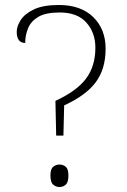

<svg xmlns="http://www.w3.org/2000/svg" viewBox="-20 -744 508 769"><path d="M205 -201 202 -340Q287 -379 324.5 -429Q362 -479 362 -553Q362 -613 326 -653.5Q290 -694 219 -694Q163 -694 133.5 -676.5Q104 -659 92.5 -631Q81 -603 81 -572Q47 -572 47 -617Q47 -638 62.5 -663Q78 -688 115 -706Q152 -724 216 -724Q304 -724 353.5 -675.5Q403 -627 403 -549Q403 -467 363 -414Q323 -361 237 -322L234 -201ZM218 5Q204 5 193 -4.5Q182 -14 182 -41Q182 -67 193 -76Q204 -85 218 -85Q233 -85 243.5 -76Q254 -67 254 -41Q254 -14 243.5 -4.5Q233 5 218 5Z"/></svg>

Font: Noto Serif Tamil ExtraLight
Style: Regular
Weight: 200
Designer: Indian Type Foundry, Tom Grace, and the Monotype Design Team
Foundry: Monotype Imaging Inc.
Version: Version 2.004; ttfautohint (v1.8.4.7-5d5b)